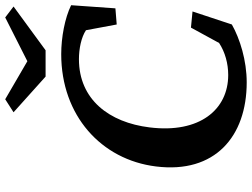

<svg xmlns="http://www.w3.org/2000/svg" viewBox="-135 -821 967 737"><g transform="rotate(-90 348.5 -452.5)"><path d="M401 11C485 11 568 -15 623 -46L673 -197L611 -203L552 -95C517 -72 473 -60 429 -60C297 -60 204 -169 228 -362C247 -517 335 -633 490 -633C530 -633 574 -624 601 -606L623 -488L685 -493L697 -663C648 -687 574 -701 509 -701C274 -701 104 -548 78 -337C50 -111 193 11 401 11ZM286 -884 423 -761H524L692 -884L650 -916L482 -831L336 -916Z"/></g></svg>

Font: TPK Tissa Web SemiBold
Style: Italic
Weight: 600
Italic angle: -7°
Designer: Jacques Le Bailly, Suppakit Chalermlarp | Katatrad Co.,Ltd.
Foundry: Jacques Le Bailly, Cadson Demak Co.,Ltd.
Version: Version 5.000;Glyphs 3.1.2 (3151)